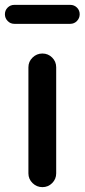

<svg xmlns="http://www.w3.org/2000/svg" viewBox="-30 -770 348 790"><path d="M86.9 -56.6V-493.2Q86.9 -516.6 104 -533.2Q121.1 -549.8 144.5 -549.8Q168 -549.8 184.6 -533.2Q201.2 -516.6 201.2 -493.2V-56.6Q201.2 -33.2 184.6 -16.6Q168 0 144.5 0Q121.1 0 104 -16.6Q86.9 -33.2 86.9 -56.6ZM29.3 -671.9Q12.7 -671.9 1.5 -683.6Q-9.8 -695.3 -9.8 -711.4Q-9.8 -727.5 1.5 -738.8Q12.7 -750 29.3 -750H258.8Q275.4 -750 286.6 -738.8Q297.9 -727.5 297.9 -711.4Q297.9 -695.3 286.6 -683.6Q275.4 -671.9 258.8 -671.9Z"/></svg>

Font: Gen Jyuu GothicX Medium
Style: Regular
Weight: 500
Designer: Ryoko NISHIZUKA (kana &amp; ideographs); Paul D. Hunt (Latin, Greek &amp; Cyrillic); Wenlong ZHANG (bopomofo); Sandoll C
Version: Version 1.058.20140828